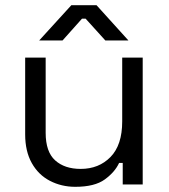

<svg xmlns="http://www.w3.org/2000/svg" viewBox="-20 -711 652 740"><path d="M270 9Q217 9 172.5 -14Q128 -37 102.5 -82.5Q77 -128 77 -193V-489H156V-199Q156 -126 192.5 -93Q229 -60 291 -60Q361 -60 406 -106Q451 -152 451 -243V-489H530V0H453V-83H439Q423 -48 384 -19.5Q345 9 270 9ZM131 -555 255 -691H352L475 -555H386L310 -639H296L221 -555Z"/></svg>

Font: Space Grotesk
Style: Regular
Weight: 400
Designer: Florian Karsten
Foundry: Florian Karsten
Version: Version 2.000